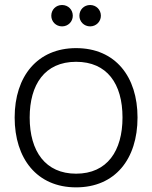

<svg xmlns="http://www.w3.org/2000/svg" viewBox="-20 -752 623 786"><path d="M234 -644C259 -644 278 -663.5 278 -687.5C278 -712.5 259 -731.5 234 -731.5C209 -731.5 190 -712.5 190 -687.5C190 -663.5 209 -644 234 -644ZM349 -644C373.5 -644 393 -663.5 393 -687.5C393 -712.5 373.5 -731.5 349 -731.5C324 -731.5 305 -712.5 305 -687.5C305 -663.5 324 -644 349 -644ZM291.5 15C451 15 543 -100.5 543 -271C543 -438 452.5 -555 291.5 -555C134 -555 40 -440.5 40 -271C40 -103 131 15 291.5 15ZM291.5 -41C166.5 -41 101.5 -132 101.5 -271C101.5 -405 162.5 -499 291.5 -499C418 -499 481.5 -409.5 481.5 -271C481.5 -134.5 419 -41 291.5 -41Z"/></svg>

Font: Hauora Light
Style: Regular
Weight: 300
Designer: Wayne Shih
Foundry: WCYS
Version: Version 1.001;hotconv 1.0.109;makeotfexe 2.5.65596